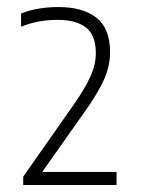

<svg xmlns="http://www.w3.org/2000/svg" viewBox="-20 -834 402 546"><path d="M46 -308V-331.5L185.5 -530.5Q220.5 -580 236.5 -615Q252.5 -650 252.5 -683Q252.5 -734 224.5 -755.8Q196.5 -777.5 143.5 -777.5Q87 -777.5 40 -758V-795.5Q61 -804.5 88.8 -809.2Q116.5 -814 146.5 -814Q215 -814 254 -783.8Q293 -753.5 293 -685.5Q293 -646 275.5 -607Q258 -568 218 -512L100 -345H311.5V-308Z"/></svg>

Font: Encode Sans SmCnd XLt
Style: Regular
Weight: 200
Width: 4
Designer: Multiple Designers
Foundry: Impallari Type
Version: Version 3.002; ttfautohint (v1.8.3) -l 8 -r 50 -G 200 -x 14 